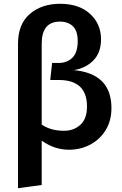

<svg xmlns="http://www.w3.org/2000/svg" viewBox="-20 -775 643 1013"><path d="M75 218V-544Q75 -648 137.5 -701.5Q200 -755 297 -755Q397 -755 455 -702Q513 -649 513 -568Q513 -498 473.5 -457Q434 -416 370 -405Q568 -386 568 -205Q568 -138 537.5 -88.5Q507 -39 456 -12Q405 15 344 15Q267 15 200 -33V201ZM318 -85Q369 -85 404 -116.5Q439 -148 439 -213Q439 -353 290 -353H245L255 -443H291Q334 -443 362 -470.5Q390 -498 390 -559Q390 -612 364.5 -636.5Q339 -661 296 -661Q200 -661 200 -544V-118Q247 -85 318 -85Z"/></svg>

Font: Trujillo Medium
Style: Regular
Weight: 500
Designer: Fira Sans original fonts by bBox Type GmbH, Carrois Corporate GbR, & Edenspiekermann AG / Changes by Cristiano Sobral
Foundry: Fira Sans original fonts by bBox Type GmbH, Carrois Corporate GbR, & Edenspiekermann AG / Changes by Cristiano Sobral
Version: Version 4.301;October 17, 2021;FontCreator 14.0.0.2814 64-bi